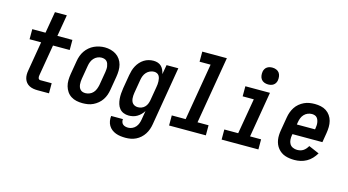

<svg xmlns="http://www.w3.org/2000/svg" viewBox="-99 -1156 3199 1765"><g transform="rotate(15 1500.0 -273.5)"><path d="M275 0Q254 0 234 -3.5Q214 -7 196.5 -16Q179 -25 166.5 -40Q154 -55 148 -74Q142 -93 142 -113.5Q142 -134 146 -155L193 -434H83V-530H209L244 -735H357L322 -530H465V-434H306L256 -139Q255 -132 254.5 -125Q254 -118 256 -111.5Q258 -105 263 -100.5Q268 -96 275 -96H384V0Z M704 8Q674 8 646 2Q618 -4 594.5 -19Q571 -34 555.5 -57Q540 -80 532.5 -107Q525 -134 525.5 -163.5Q526 -193 531 -223L553 -353Q557 -378 566 -403Q575 -428 590 -450Q605 -472 626 -490Q647 -508 671 -519Q695 -530 720.5 -535.5Q746 -541 772 -541Q801 -541 829 -533.5Q857 -526 880 -511Q903 -496 919 -473Q935 -450 942 -423Q949 -396 948.5 -366.5Q948 -337 943 -307L921 -177Q917 -152 908.5 -127.5Q900 -103 885 -80.5Q870 -58 849 -40.5Q828 -23 804 -11.5Q780 0 754.5 4Q729 8 704 8ZM706 -88Q726 -88 745.5 -96Q765 -104 779 -119.5Q793 -135 800.5 -154.5Q808 -174 812 -193L834 -323Q836 -337 837 -351Q838 -365 836 -378Q834 -391 829.5 -403.5Q825 -416 816 -425Q807 -434 794 -438Q781 -442 767 -442Q747 -442 728 -433.5Q709 -425 695 -409.5Q681 -394 673.5 -375Q666 -356 663 -337L641 -207Q639 -193 638 -179.5Q637 -166 638.5 -152.5Q640 -139 644.5 -127Q649 -115 658 -105.5Q667 -96 679.5 -92Q692 -88 706 -88Z M1168 213Q1144 213 1120.5 210Q1097 207 1075.5 199Q1054 191 1036 177Q1018 163 1006.5 143.5Q995 124 991 100.5Q987 77 990 53H1102Q1100 67 1104 80Q1108 93 1117.5 101.5Q1127 110 1140.5 113.5Q1154 117 1168 117Q1187 117 1206 108.5Q1225 100 1238.5 84.5Q1252 69 1259 50Q1266 31 1269 12L1283 -72Q1272 -54 1256.5 -38.5Q1241 -23 1222.5 -12Q1204 -1 1183.5 3.5Q1163 8 1143 8Q1117 8 1094 -1.5Q1071 -11 1056 -29.5Q1041 -48 1034 -71.5Q1027 -95 1025 -120Q1023 -145 1025 -171Q1027 -197 1031 -223L1053 -353Q1057 -376 1063.5 -398Q1070 -420 1081.5 -441.5Q1093 -463 1109.5 -481.5Q1126 -500 1146.5 -513Q1167 -526 1190 -532Q1213 -538 1236 -538Q1258 -538 1277.5 -531.5Q1297 -525 1311 -511Q1325 -497 1333 -478.5Q1341 -460 1345 -440L1361 -530H1473L1379 28Q1375 53 1366.5 77Q1358 101 1344 123Q1330 145 1310 163Q1290 181 1266.5 192.5Q1243 204 1218 208.5Q1193 213 1168 213ZM1206 -88Q1223 -88 1240.5 -94.5Q1258 -101 1271 -114.5Q1284 -128 1291 -145.5Q1298 -163 1301 -180L1323 -310Q1326 -324 1327 -338.5Q1328 -353 1327.5 -367Q1327 -381 1324 -394.5Q1321 -408 1314 -419Q1307 -430 1294.5 -436Q1282 -442 1267 -442Q1248 -442 1228.5 -433.5Q1209 -425 1195 -409.5Q1181 -394 1173.5 -375Q1166 -356 1163 -337L1141 -207Q1139 -193 1138 -179.5Q1137 -166 1138.5 -152.5Q1140 -139 1144.5 -127Q1149 -115 1158 -106Q1167 -97 1179.5 -92.5Q1192 -88 1206 -88Z M1527 0V-96H1659L1751 -639H1646V-735H1880L1772 -96H1877V0Z M2027 0V-96H2159L2217 -434H2111V-530H2345L2272 -96H2377V0ZM2308 -600Q2288 -600 2270.5 -607Q2253 -614 2242.5 -628Q2232 -642 2229 -661Q2226 -680 2229 -700Q2231 -713 2238 -725.5Q2245 -738 2256.5 -746Q2268 -754 2281 -757Q2294 -760 2308 -760Q2327 -760 2344.5 -753Q2362 -746 2372.5 -732Q2383 -718 2386 -699Q2389 -680 2386 -660Q2384 -647 2377 -634.5Q2370 -622 2358.5 -614Q2347 -606 2333.5 -603Q2320 -600 2308 -600Z M2721 8Q2698 8 2675.5 5Q2653 2 2632 -5Q2611 -12 2593.5 -24.5Q2576 -37 2562.5 -53.5Q2549 -70 2540.5 -90Q2532 -110 2528.5 -132Q2525 -154 2526 -177Q2527 -200 2531 -223L2553 -353Q2557 -378 2566 -402.5Q2575 -427 2589.5 -449.5Q2604 -472 2625 -489.5Q2646 -507 2670.5 -518.5Q2695 -530 2720.5 -534Q2746 -538 2771 -538Q2800 -538 2828.5 -532Q2857 -526 2880 -511Q2903 -496 2919 -473Q2935 -450 2942 -423Q2949 -396 2948.5 -366.5Q2948 -337 2943 -307L2928 -217H2643L2641 -207Q2637 -185 2638.5 -163Q2640 -141 2650 -123.5Q2660 -106 2679.5 -97Q2699 -88 2721 -88Q2736 -88 2751 -91.5Q2766 -95 2779 -103.5Q2792 -112 2802.5 -124.5Q2813 -137 2821 -151L2921 -108Q2905 -81 2883.5 -58Q2862 -35 2835 -20Q2808 -5 2779 1.5Q2750 8 2721 8ZM2659 -313H2832L2834 -323Q2836 -337 2837 -350.5Q2838 -364 2836 -377.5Q2834 -391 2829.5 -403Q2825 -415 2816.5 -424.5Q2808 -434 2795 -438Q2782 -442 2769 -442Q2749 -442 2729.5 -434Q2710 -426 2695.5 -410.5Q2681 -395 2673.5 -375.5Q2666 -356 2663 -337Z"/></g></svg>

Font: iosevka_custom_sans_ss08
Style: Bold Italic
Weight: 700
Italic angle: -10°
Designer: Belleve Invis
Foundry: Belleve Invis
Version: Version 10.3.0; ttfautohint (v1.8.3)